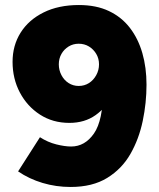

<svg xmlns="http://www.w3.org/2000/svg" viewBox="-20 -731 633 764"><path d="M294 -711Q363 -711 413.5 -687Q464 -663 497 -620Q530 -577 546.5 -519.5Q563 -462 563 -394Q563 -322 548 -250Q533 -178 499 -118.5Q465 -59 406.5 -23Q348 13 261 13Q203 13 149.5 -3Q96 -19 52 -49L139 -185Q170 -165 204 -156.5Q238 -148 263 -148Q318 -148 354 -200Q390 -252 390 -372L427 -353Q404 -304 360.5 -273Q317 -242 256 -242Q190 -242 139 -275Q88 -308 59 -363Q30 -418 30 -485Q30 -550 62 -601Q94 -652 153.5 -681.5Q213 -711 294 -711ZM293 -557Q271 -557 253 -546Q235 -535 224.5 -516.5Q214 -498 214 -475Q214 -452 224.5 -432Q235 -412 253 -400.5Q271 -389 293 -389Q316 -389 334 -400.5Q352 -412 363 -432Q374 -452 374 -475Q374 -498 363 -516.5Q352 -535 334 -546Q316 -557 293 -557Z"/></svg>

Font: Figtree Black
Style: Regular
Weight: 900
Designer: Erik Kennedy
Foundry: Erik Kennedy
Version: Version 2.001;gftools[0.9.30]